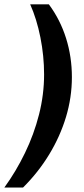

<svg xmlns="http://www.w3.org/2000/svg" viewBox="-56 -706 385 884"><path d="M-36 157.5Q18 83 59.2 -2.2Q100.5 -87.5 123.8 -179.2Q147 -271 147 -363Q147 -448.5 130 -533.8Q113 -619 83 -686H169Q221.5 -615 248.2 -529.8Q275 -444.5 275 -351Q275 -257.5 247.8 -167.2Q220.5 -77 170.2 5.5Q120 88 50 157.5Z"/></svg>

Font: Chivo Medium
Style: Italic
Weight: 500
Italic angle: -8.05°
Designer: Hector Gatti
Foundry: Omnibus-Type
Version: Version 2.002